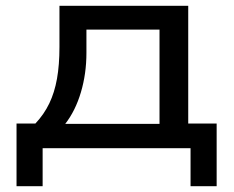

<svg xmlns="http://www.w3.org/2000/svg" viewBox="-20 -511 806 662"><path d="M37 131V-85H102Q132 -117 150 -154.5Q168 -192 176.5 -239.5Q185 -287 185 -349V-491H629V-85H727V131H637V0H127V131ZM205 -84H530V-409H278V-329Q278 -257 259 -193Q240 -129 205 -84Z"/></svg>

Font: Nunito Sans 10pt Expanded Medium
Style: Regular
Weight: 500
Width: 7
Designer: Vernon Adams
Foundry: Vernon Adams
Version: Version 3.101;gftools[0.9.27]